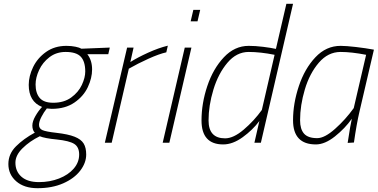

<svg xmlns="http://www.w3.org/2000/svg" viewBox="-20 -750 1985 1009"><path d="M24 112Q24 59 64 19Q104 -21 163 -53Q157 -58 153.5 -68Q150 -78 150 -90Q150 -112 166 -140Q182 -168 201 -188Q131 -216 131 -304Q131 -350 154 -397.5Q177 -445 222 -477Q267 -509 329 -509Q355 -509 376.5 -504.5Q398 -500 408 -494L557 -500L549 -465H439Q464 -433 464 -385Q464 -340 441.5 -292Q419 -244 371 -211Q323 -178 252 -178L226 -180Q210 -160 197.5 -135.5Q185 -111 185 -94Q185 -74 203.5 -66Q222 -58 276 -52Q338 -45 372 -31.5Q406 -18 419.5 4Q433 26 433 62Q433 106 401.5 147Q370 188 312 213.5Q254 239 177 239Q107 239 65.5 203Q24 167 24 112ZM428 -374Q428 -427 404.5 -452Q381 -477 325 -477Q276 -477 240 -449.5Q204 -422 185.5 -382Q167 -342 167 -306Q167 -261 188.5 -235.5Q210 -210 260 -210Q316 -210 354 -237.5Q392 -265 410 -303.5Q428 -342 428 -374ZM396 62Q396 23 370.5 6.5Q345 -10 278 -17Q215 -23 189 -34Q136 -8 98.5 29Q61 66 61 105Q61 151 93 179Q125 207 185 207Q242 207 290.5 188Q339 169 367.5 136Q396 103 396 62Z M648 -500H682L665 -424Q703 -448 758 -473Q813 -498 862 -510L854 -475Q817 -467 760.5 -441.5Q704 -416 657 -389L567 0H531Z M996 -698H1032L1018 -638H982ZM951 -500H986L870 0H835Z M1039 -117Q1039 -207 1069.5 -298Q1100 -389 1156.5 -449Q1213 -509 1287 -509Q1322 -509 1362.5 -504Q1403 -499 1430 -493L1485 -730H1520L1351 0H1317L1343 -114Q1308 -67 1255.5 -29Q1203 9 1153 9Q1039 9 1039 -117ZM1356 -172 1423 -462Q1348 -477 1287 -477Q1223 -477 1175 -420Q1127 -363 1101.5 -279Q1076 -195 1076 -117Q1076 -23 1163 -23Q1207 -23 1261 -69Q1315 -115 1356 -172Z M1520 -118Q1520 -206 1550.5 -297.5Q1581 -389 1637.5 -449Q1694 -509 1770 -509Q1799 -509 1850.5 -503Q1902 -497 1945 -489L1869 -163Q1854 -99 1840 -1L1807 1Q1822 -98 1829 -126Q1793 -75 1740 -33Q1687 9 1640 9Q1520 9 1520 -118ZM1839 -182 1904 -462Q1827 -477 1770 -477Q1704 -477 1655.5 -420.5Q1607 -364 1582 -280Q1557 -196 1557 -118Q1557 -71 1578 -47.5Q1599 -24 1647 -24Q1686 -24 1741 -73Q1796 -122 1839 -182Z"/></svg>

Font: Cairo ExtraLight
Style: Italic
Weight: 275
Italic angle: -13°
Designer: Mohamed Gaber, Accademia di Belle Arti di Urbino and others
Foundry: Kief Type Foundry, Accademia di Belle Arti di Urbino and others
Version: Version 3.011